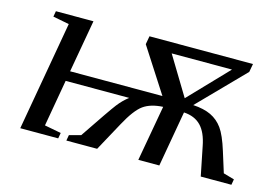

<svg xmlns="http://www.w3.org/2000/svg" viewBox="-69 -590 1023 721"><g transform="rotate(15 442.5 -229.5)"><path d="M877.9 -22 874 0H754.9L732.4 -111.8Q722.7 -163.6 698.2 -188.7Q673.8 -213.9 631.8 -216.3L593.8 0H512.2L550.8 -216.3Q502.9 -213.9 474.6 -193.6Q446.3 -173.3 413.1 -111.8L352.1 0H232.4L236.3 -22L281.2 -34.2Q359.9 -151.4 378.2 -175Q396.5 -198.7 418.9 -215.8H171.9L140.1 -34.2L204.6 -22L200.7 0H53.2L127.9 -424.8L64.9 -437L68.8 -459H214.8L178.7 -254.9H537.6L426.8 -426.8L432.6 -459H835L829.1 -426.8L658.2 -252Q700.2 -249.5 727.8 -236.3Q755.4 -223.1 773.9 -197.5Q792.5 -171.9 810.5 -113.8L835.4 -34.2ZM620.6 -268.6 764.2 -418.5H529.8Z"/></g></svg>

Font: Tinos
Style: Italic
Weight: 400
Italic angle: -16.333°
Designer: Steve Matteson
Foundry: Monotype Imaging Inc.
Version: Version 1.32